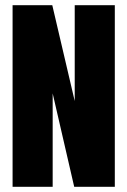

<svg xmlns="http://www.w3.org/2000/svg" viewBox="-20 -720 490 740"><path d="M28.5 0V-700H181.5L268 -330.5V-700H422.5V0H266L183 -360V0Z"/></svg>

Font: Trispace Condensed
Style: Bold
Weight: 700
Width: 3
Designer: Tyler Finck
Foundry: Etcetera Type Company
Version: Version 1.210; ttfautohint (v1.8.3)